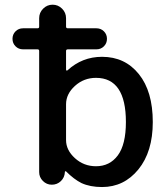

<svg xmlns="http://www.w3.org/2000/svg" viewBox="-20 -793 696 802"><path d="M76.2 -586.9Q57.6 -586.9 44.9 -599.6Q32.2 -612.3 32.2 -630.9Q32.2 -649.4 44.9 -662.1Q57.6 -674.8 76.2 -674.8H136.7Q143.6 -674.8 143.6 -681.6V-716.8Q143.6 -740.2 160.2 -756.8Q176.8 -773.4 199.7 -773.4Q222.7 -773.4 239.3 -756.8Q255.9 -740.2 255.9 -716.8V-681.6Q255.9 -674.8 263.7 -674.8H382.8Q401.4 -674.8 414.1 -662.1Q426.8 -649.4 426.8 -630.9Q426.8 -612.3 414.1 -599.6Q401.4 -586.9 382.8 -586.9H263.7Q255.9 -586.9 255.9 -580.1V-502Q255.9 -499 257.8 -498.5Q259.8 -498 261.7 -499Q323.2 -555.7 406.2 -555.7Q502 -555.7 560.1 -483.4Q618.2 -411.1 618.2 -283.2Q618.2 -159.2 558.1 -85.4Q498 -11.7 406.2 -11.7Q356.4 -11.7 320.3 -28.3Q289.1 -43.9 255.9 -77.1Q254.9 -78.1 252.9 -77.6Q251 -77.1 251 -75.2V-74.2Q250 -51.8 234.4 -36.6Q218.8 -21.5 196.3 -21.5Q174.8 -21.5 159.2 -37.1Q143.6 -52.7 143.6 -74.2V-580.1Q143.6 -586.9 136.7 -586.9ZM255.9 -208Q255.9 -166 293 -132.3Q330.1 -98.6 380.9 -98.6Q438.5 -98.6 472.2 -144Q505.9 -189.5 505.9 -283.2Q505.9 -467.8 380.9 -467.8Q330.1 -467.8 293 -434.1Q255.9 -400.4 255.9 -357.4Z"/></svg>

Font: Gen Jyuu Gothic P Medium
Style: Regular
Weight: 500
Designer: [Source Han Sans]
Ryoko NISHIZUKA  (kana & ideographs); Paul D. Hunt (Latin, Greek & Cyrillic); Wenlong ZHANG  (bopomofo
Version: Version 1.002.20150607